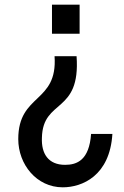

<svg xmlns="http://www.w3.org/2000/svg" viewBox="-20 -575 531 820"><path d="M320 -431V-555H202V-431ZM213 -335C227 -133 58 -177 58 19C58 127 136 225 248 225C331 225 449 176 460 -3H369C361 109 309 129 258 129C186 129 156 81 159 13C163 -155 325 -87 307 -335Z"/></svg>

Font: Spoqa Han Sans Neo Medium
Style: Regular
Weight: 500
Designer: [Spoqa Han Sans Neo] Dong-huui Kim  Younghwa Kang  Yujin Lee  [Noto Sans] Ryoko NISHIZUKA  (kana & ideographs); Paul D. 
Foundry: Spoqa (http://www.spoqa-han-sans.com)
Version: Version 1.000